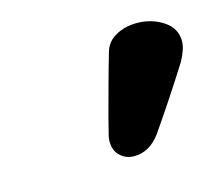

<svg xmlns="http://www.w3.org/2000/svg" viewBox="-51 -220 431 375"><g transform="rotate(-15 164.0 -32.0)"><path d="M143.1 35.2Q147.5 16.1 166.5 -53.2Q175.8 -87.4 184.1 -115.7Q189.5 -135.7 208.3 -146.2Q227.1 -156.7 251 -156.7Q280.8 -156.7 304.2 -141.4Q327.6 -126 327.6 -100.1Q327.6 -84 314.9 -61Q273.4 4.9 232.9 63Q210.9 93.3 179.7 93.3Q163.1 93.3 151.6 82.5Q140.1 71.8 140.1 53.2Q140.1 45.4 143.1 35.2Z"/></g></svg>

Font: iCiel Pacifico
Style: Regular
Weight: 400
Designer: Vernon Adams
Foundry: Vernon Adams
Version: Version 1.00 September 26, 2014, initial release